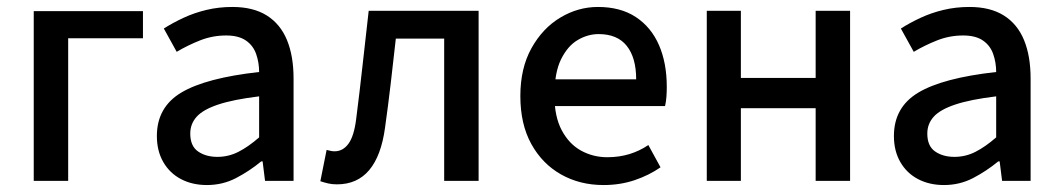

<svg xmlns="http://www.w3.org/2000/svg" viewBox="-20 -520 3051 552"><path d="M77 0V-488H391V-410H176V0Z M575 12Q533 12 500.5 -5Q468 -22 449.5 -54Q431 -86 431 -129Q431 -212 501.5 -254Q572 -296 725 -313Q725 -340 716.5 -364.5Q708 -389 687 -403.5Q666 -418 630 -418Q591 -418 555.5 -404Q520 -390 488 -371L451 -438Q476 -454 507 -468.5Q538 -483 573.5 -491.5Q609 -500 648 -500Q708 -500 747 -475.5Q786 -451 805 -405Q824 -359 824 -294V0H742L735 -56H731Q697 -28 658.5 -8Q620 12 575 12ZM605 -69Q637 -69 665.5 -83.5Q694 -98 725 -125V-243Q651 -234 607.5 -219.5Q564 -205 545.5 -184.5Q527 -164 527 -136Q527 -100 549.5 -84.5Q572 -69 605 -69Z M949 10Q935 10 924 7.5Q913 5 901 1L919 -89Q924 -88 929.5 -86.5Q935 -85 942 -85Q966 -85 982 -107Q998 -129 1004 -178Q1014 -256 1022.5 -333.5Q1031 -411 1040 -489H1356V0H1257V-409H1118Q1111 -346 1103.5 -281.5Q1096 -217 1087 -153Q1076 -72 1041.5 -31Q1007 10 949 10Z M1715 12Q1647 12 1593 -18.5Q1539 -49 1507.5 -106Q1476 -163 1476 -244Q1476 -324 1508 -381.5Q1540 -439 1591 -469.5Q1642 -500 1699 -500Q1764 -500 1808 -471Q1852 -442 1874.5 -390.5Q1897 -339 1897 -270Q1897 -256 1896 -242Q1895 -228 1892 -215H1548V-292H1809Q1809 -354 1782 -388Q1755 -422 1701 -422Q1670 -422 1641 -405Q1612 -388 1593 -349.5Q1574 -311 1574 -245Q1574 -185 1595 -145.5Q1616 -106 1650.5 -87Q1685 -68 1726 -68Q1760 -68 1789.5 -77Q1819 -86 1844 -103L1879 -39Q1846 -16 1804.5 -2Q1763 12 1715 12Z M2012 0V-489H2110V-296H2325V-489H2424V0H2325V-209H2110V0Z M2694 12Q2652 12 2619.5 -5Q2587 -22 2568.5 -54Q2550 -86 2550 -129Q2550 -212 2620.5 -254Q2691 -296 2844 -313Q2844 -340 2835.5 -364.5Q2827 -389 2806 -403.5Q2785 -418 2749 -418Q2710 -418 2674.5 -404Q2639 -390 2607 -371L2570 -438Q2595 -454 2626 -468.5Q2657 -483 2692.5 -491.5Q2728 -500 2767 -500Q2827 -500 2866 -475.5Q2905 -451 2924 -405Q2943 -359 2943 -294V0H2861L2854 -56H2850Q2816 -28 2777.5 -8Q2739 12 2694 12ZM2724 -69Q2756 -69 2784.5 -83.5Q2813 -98 2844 -125V-243Q2770 -234 2726.5 -219.5Q2683 -205 2664.5 -184.5Q2646 -164 2646 -136Q2646 -100 2668.5 -84.5Q2691 -69 2724 -69Z"/></svg>

Font: UmiuVSE Medium
Style: Regular
Weight: 500
Designer: Paul D. Hunt
Foundry: Adobe
Version: Version 3.046;September 5, 2023;FontCreator 14.0.0.2901 64-b